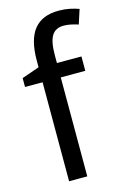

<svg xmlns="http://www.w3.org/2000/svg" viewBox="-118 -821 581 877"><g transform="rotate(-15 173.0 -382.5)"><path d="M298 -468H182V0H96V-468H13V-510L96 -539V-570Q96 -670 134.5 -717.5Q173 -765 251 -765Q279 -765 303 -760Q327 -755 346 -748L324 -680Q309 -685 291 -689Q273 -693 255 -693Q217 -693 199.5 -665Q182 -637 182 -572V-536H298Z"/></g></svg>

Font: Noto Sans Devanagari SemiCondensed
Style: Regular
Weight: 400
Width: 4
Designer: Jelle Bosma - Monotype Design Team
Foundry: Monotype Imaging Inc.
Version: Version 2.006